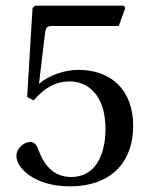

<svg xmlns="http://www.w3.org/2000/svg" viewBox="-20 -648 538 679"><path d="M38 -96C38 -53 104 11 226 11C381 11 451 -83 451 -202C451 -334 369 -401 257 -401C205 -401 149 -379 119 -352L118 -353L139 -529C142 -553 148 -556 166 -556H400L423 -620L418 -628H104L95 -619L76 -305L99 -293C138 -338 176 -360 227 -360C287 -360 353 -316 353 -192C353 -95 314 -22 232 -22C166 -22 133 -69 114 -123C109 -137 100 -146 87 -146C68 -146 38 -127 38 -96Z"/></svg>

Font: erewhon
Style: Regular
Weight: 400
Version: Version 1.0.0